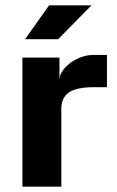

<svg xmlns="http://www.w3.org/2000/svg" viewBox="-20 -700 437 720"><path d="M164 -680H323L198 -553H74ZM64 -484H203V-399Q203 -422 222 -444Q241 -466 270.5 -480Q300 -494 329 -494H381V-373H331Q269 -373 239.5 -354Q210 -335 210 -291V0H64Z"/></svg>

Font: Play
Style: Bold
Weight: 700
Designer: Jonas Hecksher (Cyrillic expansion: Cyreal)
Foundry: Jonas Hecksher, Playtype, e-types AS
Version: Version 2.101; ttfautohint (v1.5.65-e2d9)